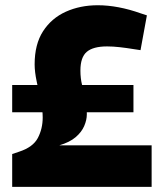

<svg xmlns="http://www.w3.org/2000/svg" viewBox="-20 -730 635 750"><path d="M27.6 0V-128.4L54.6 -137.4Q108.7 -154.9 127.8 -191Q146.8 -227.1 146.8 -271.3Q146.8 -300.3 139.1 -337.1Q131.3 -374 123.3 -411.8Q115.3 -449.7 115.3 -478.6Q115.3 -557.1 148.2 -608Q181.2 -659 237.3 -684.3Q293.4 -709.5 361.9 -709.5Q401.3 -709.5 443.6 -701.5Q485.8 -693.5 529.3 -678L553.8 -670L528.9 -534.1L502.4 -538.1Q474.4 -542.7 447.8 -545.7Q421.3 -548.7 398.2 -548.7Q344.1 -548.7 319.1 -527.6Q294.1 -506.5 294.1 -454.3Q294.1 -424.2 300.6 -398Q307.1 -371.9 313.1 -344.8Q319.2 -317.6 319.2 -283.5Q319.2 -261.5 308.9 -237.7Q298.7 -213.9 275.4 -194.1Q252.2 -174.3 211.7 -162.3H572.3V0ZM27.6 -291.5V-397.9H501.3V-291.5Z"/></svg>

Font: REM Medium
Style: Regular
Weight: 500
Designer: Octavio Pardo
Foundry: Ashler Design
Version: Version 1.005;gftools[0.9.28]